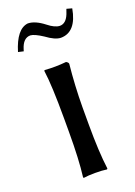

<svg xmlns="http://www.w3.org/2000/svg" viewBox="-125 -674 511 728"><g transform="rotate(-20 131.0 -309.5)"><path d="M195.3 -569.8Q220.2 -569.8 233.4 -603Q236.8 -611.8 240.2 -622.1L261.7 -616.2Q245.6 -526.4 183.6 -525.9Q160.2 -526.4 126 -551.8Q93.3 -573.2 77.1 -574.2Q47.9 -574.2 35.6 -533.7Q34.2 -529.3 33.2 -525.9L11.7 -530.8Q37.1 -614.7 83.5 -620.1Q112.8 -619.6 148.4 -591.8Q175.3 -570.3 195.3 -569.8ZM89.8 -234.9Q89.8 -367.7 81.1 -429.2L83 -432.1Q126 -428.7 169.9 -433.1Q178.2 -428.7 179.2 -422.9Q170.4 -337.4 169.9 -251V-180.2Q169.9 -70.8 179.2 0L176.8 2.9Q158.7 0 129.9 0Q101.1 0 83 2.9L81.1 0Q89.8 -68.4 89.8 -180.2Z"/></g></svg>

Font: Linux Biolinum O
Style: Regular
Weight: 400
Designer: Philipp H. Poll
Foundry: Philipp H. Poll
Version: Version 1.0.4